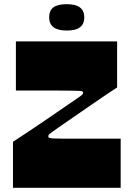

<svg xmlns="http://www.w3.org/2000/svg" viewBox="-20 -898 639 918"><path d="M42 0V-220Q66 -236 100.5 -258.5Q135 -281 173 -307Q211 -333 247.5 -358Q284 -383 313 -403Q342 -423 357 -433Q373 -444 375 -448Q377 -450 377 -452Q377 -454 377 -456Q377 -459 373.5 -461Q370 -463 358.5 -463.5Q347 -464 323 -464.5Q299 -465 258 -465Q231 -465 206.5 -465Q182 -465 158 -465Q134 -465 109 -465Q84 -465 56 -465V-700H540V-480Q516 -464 482 -441.5Q448 -419 411 -393Q374 -367 338 -342.5Q302 -318 274 -298.5Q246 -279 232 -269Q222 -262 217.5 -258Q213 -254 212 -251.5Q211 -249 211 -245Q211 -241 215.5 -239Q220 -237 235.5 -236Q251 -235 283.5 -235Q316 -235 373 -235Q409 -235 436.5 -235Q464 -235 492 -235Q520 -235 557 -235V0ZM299 -752Q215 -752 215 -815Q215 -847 235 -862.5Q255 -878 299 -878Q341 -878 362 -862.5Q383 -847 383 -815Q383 -784 363 -768Q343 -752 299 -752Z"/></svg>

Font: Ojuju ExtraBold
Style: Regular
Weight: 800
Designer: Chisaokwu Joboson, Mirko Velimirovic
Foundry: Udi Foundry
Version: Version 1.000